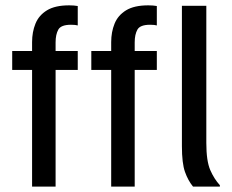

<svg xmlns="http://www.w3.org/2000/svg" viewBox="-20 -688 857 708"><path d="M185 0H98.3V-430H25V-500H98.3V-532.5Q98.3 -570 110.8 -600.8Q123.3 -631.7 153.3 -650Q183.3 -668.3 235 -668.3Q253.3 -668.3 266.7 -665.8V-594.2Q258.3 -596.7 241.7 -596.7Q205 -596.7 195 -578.8Q185 -560.8 185 -531.7V-500H266.7V-430H185ZM476.7 0H390V-430H316.7V-500H390V-532.5Q390 -570 402.5 -600.8Q415 -631.7 445 -650Q475 -668.3 526.7 -668.3Q545 -668.3 558.3 -665.8V-594.2Q550 -596.7 533.3 -596.7Q496.7 -596.7 486.7 -578.8Q476.7 -560.8 476.7 -531.7V-500H558.3V-430H476.7ZM790.8 0H691.7Q673.3 -22.5 662.1 -54.2Q650.8 -85.8 650.8 -149.2V-666.7H740.8V-160.8Q740.8 -94.2 755.4 -60.8Q770 -27.5 790.8 -5Z"/></svg>

Font: Familjen Grotesk Variable
Style: Regular
Weight: 400
Designer: Anders Wikstroem, Jonas Baeckman, Matilda Gysing, Kristian Moeller
Foundry: Familjen STHLM AB
Version: Version 2.000